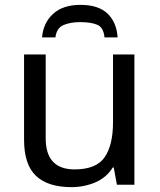

<svg xmlns="http://www.w3.org/2000/svg" viewBox="-20 -760 658 790"><path d="M533 -536V0H461L448 -71H444Q418 -29 372 -9.5Q326 10 274 10Q177 10 128 -36.5Q79 -83 79 -185V-536H168V-191Q168 -63 287 -63Q376 -63 410.5 -113Q445 -163 445 -257V-536ZM311 -740Q385 -740 422.5 -704Q460 -668 464 -606H410Q406 -647 380.5 -658Q355 -669 309 -669Q270 -669 241.5 -657Q213 -645 208 -606H153Q158 -666 198.5 -703Q239 -740 311 -740Z"/></svg>

Font: Noto IKEA Arabic
Style: Regular
Weight: 400
Designer: Monotype Design Team
Foundry: Monotype Imaging Inc.
Version: Version 1.200